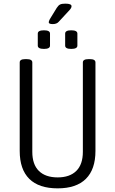

<svg xmlns="http://www.w3.org/2000/svg" viewBox="-20 -1026 630 1052"><path d="M296 6Q193 6 140.5 -46Q88 -98 88 -199V-684Q88 -702 118 -702H126Q157 -702 157 -684V-194Q157 -125 193 -89.5Q229 -54 296 -54Q362 -54 398 -89.5Q434 -125 434 -194V-684Q434 -702 465 -702H473Q503 -702 503 -684V-199Q503 -98 450.5 -46Q398 6 296 6ZM370 -758Q337 -758 337 -776V-842Q337 -860 370 -860Q404 -860 404 -842V-776Q404 -758 370 -758ZM221 -758Q187 -758 187 -776V-842Q187 -860 221 -860Q254 -860 254 -842V-776Q254 -758 221 -758ZM269 -894Q247 -894 247 -904Q247 -909 253 -921L291 -983Q300 -997 309.5 -1001.5Q319 -1006 338 -1006Q372 -1006 372 -992Q372 -985 366.5 -977.5Q361 -970 352 -961L302 -907Q291 -894 269 -894Z"/></svg>

Font: Asap Condensed Light
Style: Regular
Weight: 300
Width: 3
Designer: Pablo Cosgaya
Foundry: Omnibus-Type
Version: Version 3.001; ttfautohint (v1.8.4.7-5d5b)